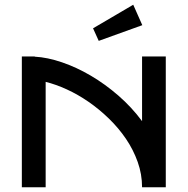

<svg xmlns="http://www.w3.org/2000/svg" viewBox="-20 -787 789 807"><path d="M577.1 0Q577.1 -54.7 558.8 -106.2Q540.5 -157.7 509.5 -203.4Q478.5 -249 437.7 -288.6Q397 -328.1 352.1 -359.1Q307.1 -390.1 260.5 -411.4Q213.9 -432.6 171.9 -442.9V0H71.8V-549.8H126V-548.8Q179.7 -545.9 240.5 -525.1Q301.3 -504.4 361.6 -469Q421.9 -433.6 477.8 -385Q533.7 -336.4 577.1 -277.8V-549.8H676.8V0ZM578.1 -681.2 395 -615.2 371.1 -668 540 -767.1Z"/></svg>

Font: Bruno Ace SC
Style: Regular
Weight: 400
Designer: Astigmatic (AOETI)
Foundry: Astigmatic (AOETI)
Version: Version 1.000